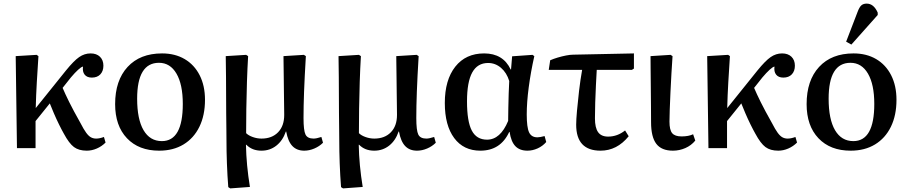

<svg xmlns="http://www.w3.org/2000/svg" viewBox="-20 -821 5031 1064"><path d="M461 14Q417 14 390 -6Q363 -26 334 -80Q322 -101 307 -131.5Q292 -162 278.5 -193.5Q265 -225 256 -248L177 -150V0H74L67 -510L183 -517L193 -510Q188 -435 184 -365.5Q180 -296 178 -222L346 -431Q389 -484 418.5 -504.5Q448 -525 482 -525Q515 -525 534 -506.5Q553 -488 553 -457Q553 -427 536 -409Q519 -391 489 -391Q462 -391 449 -407.5Q436 -424 440 -452Q431 -451 413 -434.5Q395 -418 373 -392L327 -334Q341 -301 363.5 -255.5Q386 -210 426 -139Q444 -104 457.5 -85.5Q471 -67 484 -60Q497 -53 513 -53Q532 -53 556 -62L565 -31Q544 -10 516.5 2Q489 14 461 14Z M862 14Q749 14 683.5 -55Q618 -124 618 -244Q618 -375 687 -450Q756 -525 878 -525Q950 -525 1003.5 -493.5Q1057 -462 1086.5 -404Q1116 -346 1116 -268Q1116 -182 1085 -118.5Q1054 -55 997 -20.5Q940 14 862 14ZM877 -39Q993 -39 993 -245Q993 -353 958 -413Q923 -473 861 -473Q740 -473 740 -274Q740 -160 775.5 -99.5Q811 -39 877 -39Z M1256 223 1245 216Q1240 152 1237.5 84.5Q1235 17 1235 -47Q1235 -67 1234.5 -106Q1234 -145 1233.5 -195Q1233 -245 1233 -296.5Q1233 -348 1232.5 -393.5Q1232 -439 1231.5 -470.5Q1231 -502 1231 -510L1344 -517L1355 -510Q1351 -443 1348.5 -367Q1346 -291 1345 -217.5Q1344 -144 1344 -83Q1357 -70 1381 -61.5Q1405 -53 1429 -53Q1487 -53 1521 -88Q1555 -123 1555 -184Q1555 -195 1554.5 -227.5Q1554 -260 1553.5 -303Q1553 -346 1552.5 -389.5Q1552 -433 1551.5 -465.5Q1551 -498 1551 -510L1664 -517L1675 -510Q1668 -394 1665 -312.5Q1662 -231 1662 -167Q1662 -98 1673 -75.5Q1684 -53 1718 -53Q1733 -53 1761 -62L1770 -30Q1750 -10 1722 2Q1694 14 1666 14Q1625 14 1600.5 -11.5Q1576 -37 1566 -92H1564Q1547 -42 1511.5 -14Q1476 14 1429 14Q1377 14 1345 -19H1343Q1345 93 1365 215Z M1881 223 1870 216Q1865 152 1862.5 84.5Q1860 17 1860 -47Q1860 -67 1859.5 -106Q1859 -145 1858.5 -195Q1858 -245 1858 -296.5Q1858 -348 1857.5 -393.5Q1857 -439 1856.5 -470.5Q1856 -502 1856 -510L1969 -517L1980 -510Q1976 -443 1973.5 -367Q1971 -291 1970 -217.5Q1969 -144 1969 -83Q1982 -70 2006 -61.5Q2030 -53 2054 -53Q2112 -53 2146 -88Q2180 -123 2180 -184Q2180 -195 2179.5 -227.5Q2179 -260 2178.5 -303Q2178 -346 2177.5 -389.5Q2177 -433 2176.5 -465.5Q2176 -498 2176 -510L2289 -517L2300 -510Q2293 -394 2290 -312.5Q2287 -231 2287 -167Q2287 -98 2298 -75.5Q2309 -53 2343 -53Q2358 -53 2386 -62L2395 -30Q2375 -10 2347 2Q2319 14 2291 14Q2250 14 2225.5 -11.5Q2201 -37 2191 -92H2189Q2172 -42 2136.5 -14Q2101 14 2054 14Q2002 14 1970 -19H1968Q1970 93 1990 215Z M2642 14Q2549 14 2497 -56Q2445 -126 2445 -250Q2445 -378 2503 -451.5Q2561 -525 2663 -525Q2768 -525 2810 -436H2812L2818 -509L2931 -517L2941 -510Q2921 -421 2910 -337Q2899 -253 2899 -187Q2899 -115 2912 -87.5Q2925 -60 2958 -60Q2972 -60 2998 -67L3007 -34Q2987 -11 2959 1.5Q2931 14 2903 14Q2860 14 2836 -11Q2812 -36 2804 -90H2802Q2754 14 2642 14ZM2679 -47Q2753 -47 2796 -151Q2796 -184 2797 -224Q2798 -264 2799 -303Q2800 -342 2802 -372Q2788 -418 2756.5 -445Q2725 -472 2685 -472Q2626 -472 2597 -419.5Q2568 -367 2568 -259Q2568 -148 2594.5 -97.5Q2621 -47 2679 -47Z M3308 14Q3173 14 3173 -130Q3173 -157 3177.5 -207.5Q3182 -258 3189 -318Q3196 -378 3206 -434H3021L3029 -487Q3047 -495 3070.5 -502Q3094 -509 3117 -513.5Q3140 -518 3156 -518L3493 -525V-441L3482 -434H3287Q3285 -399 3282.5 -350.5Q3280 -302 3278.5 -252.5Q3277 -203 3277 -165Q3277 -113 3294.5 -88.5Q3312 -64 3350 -64Q3401 -64 3444 -98L3464 -66Q3399 14 3308 14Z M3709 14Q3646 14 3617 -24Q3588 -62 3588 -144Q3588 -180 3587.5 -232Q3587 -284 3586.5 -339.5Q3586 -395 3585.5 -441Q3585 -487 3585 -510L3696 -517L3707 -510Q3704 -468 3701 -415.5Q3698 -363 3695.5 -310Q3693 -257 3691.5 -213.5Q3690 -170 3690 -147Q3690 -101 3705 -83Q3720 -65 3757 -65Q3796 -65 3821 -77L3833 -42Q3811 -15 3778 -0.5Q3745 14 3709 14Z M4293 14Q4249 14 4222 -6Q4195 -26 4166 -80Q4154 -101 4139 -131.5Q4124 -162 4110.5 -193.5Q4097 -225 4088 -248L4009 -150V0H3906L3899 -510L4015 -517L4025 -510Q4020 -435 4016 -365.5Q4012 -296 4010 -222L4178 -431Q4221 -484 4250.5 -504.5Q4280 -525 4314 -525Q4347 -525 4366 -506.5Q4385 -488 4385 -457Q4385 -427 4368 -409Q4351 -391 4321 -391Q4294 -391 4281 -407.5Q4268 -424 4272 -452Q4263 -451 4245 -434.5Q4227 -418 4205 -392L4159 -334Q4173 -301 4195.5 -255.5Q4218 -210 4258 -139Q4276 -104 4289.5 -85.5Q4303 -67 4316 -60Q4329 -53 4345 -53Q4364 -53 4388 -62L4397 -31Q4376 -10 4348.5 2Q4321 14 4293 14Z M4694 14Q4581 14 4515.5 -55Q4450 -124 4450 -244Q4450 -375 4519 -450Q4588 -525 4710 -525Q4782 -525 4835.5 -493.5Q4889 -462 4918.5 -404Q4948 -346 4948 -268Q4948 -182 4917 -118.5Q4886 -55 4829 -20.5Q4772 14 4694 14ZM4709 -39Q4825 -39 4825 -245Q4825 -353 4790 -413Q4755 -473 4693 -473Q4572 -473 4572 -274Q4572 -160 4607.5 -99.5Q4643 -39 4709 -39ZM4698 -574 4669 -590 4732 -754Q4742 -781 4753 -791Q4764 -801 4783 -801Q4822 -801 4844 -751V-738Z"/></svg>

Font: Literata 36pt Medium
Style: Regular
Weight: 500
Designer: Latin by Veronika Burian and Jose Scaglione. Greek by Irene Vlachou. Cyrillic by Vera Evstafieva.
Foundry: TypeTogether
Version: Version 3.002